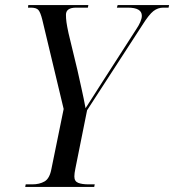

<svg xmlns="http://www.w3.org/2000/svg" viewBox="-20 -734 684 754"><path d="M79 0 81 -10H107Q135 -10 155 -21.5Q175 -33 182 -71L230 -306L146 -657Q139 -685 131 -694.5Q123 -704 101 -704H90L91 -714H327L325 -704H279Q239 -704 239 -676Q239 -662 241 -647Q243 -632 249 -604L284 -459Q291 -427 300 -387Q309 -347 316 -309Q331 -333 348 -359Q365 -385 385 -417L513 -616Q537 -651 537 -672Q537 -704 482 -704H439L442 -714H644L642 -704H621Q600 -704 582.5 -690.5Q565 -677 538 -634L322 -301L276 -72Q272 -53 272 -41Q272 -22 287 -16Q302 -10 328 -10H352L350 0Z"/></svg>

Font: Noto Serif Display Condensed
Style: Italic
Weight: 400
Width: 3
Italic angle: -12°
Designer: Monotype Design Team
Foundry: Monotype Imaging Inc.
Version: Version 2.009